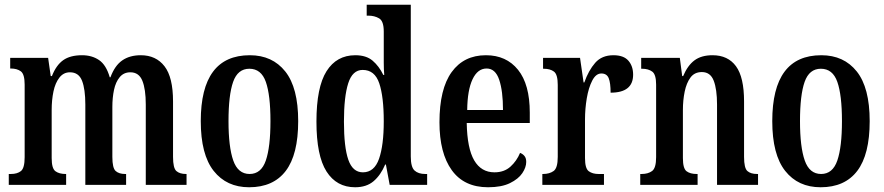

<svg xmlns="http://www.w3.org/2000/svg" viewBox="-20 -780 3728 810"><path d="M17 0V-46H26Q53 -46 68.5 -58.5Q84 -71 84 -117V-423Q84 -467 68 -479Q52 -491 25 -491H23V-536H183L194 -459H199Q217 -505 246.5 -526Q276 -547 326 -547Q368 -547 398 -526.5Q428 -506 443 -454H446Q464 -503 495.5 -525Q527 -547 574 -547Q638 -547 674 -500.5Q710 -454 710 -352V-118Q710 -71 724 -58.5Q738 -46 765 -46H767V0H595V-339Q595 -404 580.5 -439.5Q566 -475 530 -475Q502 -475 485 -454.5Q468 -434 461 -401Q454 -368 454 -329V-118Q454 -71 468 -58.5Q482 -46 508 -46H512V0H340V-339Q340 -404 326 -439.5Q312 -475 275 -475Q248 -475 230.5 -452.5Q213 -430 205.5 -394Q198 -358 198 -316V-113Q198 -69 214 -57.5Q230 -46 257 -46H259V0Z M1031 10Q936 10 881.5 -59Q827 -128 827 -269Q827 -547 1034 -547Q1129 -547 1183.5 -478.5Q1238 -410 1238 -269Q1238 -128 1185.5 -59Q1133 10 1031 10ZM1033 -46Q1082 -46 1101.5 -103Q1121 -160 1121 -269Q1121 -379 1101.5 -434.5Q1082 -490 1032 -490Q983 -490 963.5 -434.5Q944 -379 944 -269Q944 -160 964 -103Q984 -46 1033 -46Z M1478 10Q1400 10 1357.5 -56.5Q1315 -123 1315 -267Q1315 -412 1357.5 -479.5Q1400 -547 1479 -547Q1525 -547 1552 -524Q1579 -501 1597 -464H1601Q1599 -487 1599 -515.5Q1599 -544 1599 -572V-647Q1599 -691 1579.5 -702.5Q1560 -714 1534 -714H1527V-760H1713V-120Q1713 -75 1729 -60.5Q1745 -46 1774 -46H1782V0H1624L1608 -86H1605Q1586 -41 1556 -15.5Q1526 10 1478 10ZM1511 -53Q1559 -53 1579 -110Q1599 -167 1599 -268Q1599 -372 1580 -428.5Q1561 -485 1510 -485Q1467 -485 1449 -428.5Q1431 -372 1431 -267Q1431 -159 1449.5 -106Q1468 -53 1511 -53Z M2039 10Q1938 10 1886 -62Q1834 -134 1834 -264Q1834 -405 1885.5 -476Q1937 -547 2030 -547Q2116 -547 2165.5 -485.5Q2215 -424 2215 -305V-261H1949Q1951 -154 1980.5 -103.5Q2010 -53 2066 -53Q2107 -53 2133.5 -77Q2160 -101 2174 -135Q2185 -131 2192.5 -122Q2200 -113 2200 -97Q2200 -74 2183.5 -49.5Q2167 -25 2131.5 -7.5Q2096 10 2039 10ZM2102 -316Q2102 -396 2086 -443.5Q2070 -491 2033 -491Q1995 -491 1973.5 -445.5Q1952 -400 1951 -316Z M2268 0V-46H2271Q2298 -46 2315.5 -58.5Q2333 -71 2333 -118V-422Q2333 -466 2317 -478Q2301 -490 2274 -490H2271V-536H2427L2442 -432H2445Q2463 -483 2491 -515Q2519 -547 2568 -547Q2611 -547 2631 -524Q2651 -501 2651 -465Q2651 -389 2556 -389Q2556 -430 2548 -450Q2540 -470 2517 -470Q2494 -470 2478.5 -440Q2463 -410 2455.5 -365.5Q2448 -321 2448 -276V-113Q2448 -69 2464 -57.5Q2480 -46 2505 -46H2528V0Z M2681 0V-46H2687Q2714 -46 2731 -58.5Q2748 -71 2748 -117V-423Q2748 -466 2731.5 -478Q2715 -490 2689 -490H2685V-536H2848L2858 -459H2862Q2881 -504 2910 -525.5Q2939 -547 2986 -547Q3051 -547 3085 -500.5Q3119 -454 3119 -352V-118Q3119 -71 3133 -58.5Q3147 -46 3174 -46H3178V0H3005V-339Q3005 -403 2991 -439.5Q2977 -476 2941 -476Q2910 -476 2893 -453Q2876 -430 2868.5 -393.5Q2861 -357 2861 -316V-113Q2861 -69 2876.5 -57.5Q2892 -46 2919 -46H2923V0Z M3442 10Q3347 10 3292.5 -59Q3238 -128 3238 -269Q3238 -547 3445 -547Q3540 -547 3594.5 -478.5Q3649 -410 3649 -269Q3649 -128 3596.5 -59Q3544 10 3442 10ZM3444 -46Q3493 -46 3512.5 -103Q3532 -160 3532 -269Q3532 -379 3512.5 -434.5Q3493 -490 3443 -490Q3394 -490 3374.5 -434.5Q3355 -379 3355 -269Q3355 -160 3375 -103Q3395 -46 3444 -46Z"/></svg>

Font: Noto Serif Devanagari ExtraCondensed SemiBold
Style: Regular
Weight: 600
Width: 2
Designer: Universal Thirst, Indian Type Foundry and the Monotype Design Team
Foundry: Monotype Imaging Inc.
Version: Version 2.004; ttfautohint (v1.8.4.7-5d5b)